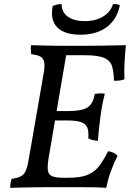

<svg xmlns="http://www.w3.org/2000/svg" viewBox="-20 -895 623 918"><path d="M29 3Q29 -8 30.5 -19Q32 -30 36 -40Q66 -44 81.5 -53Q97 -62 105 -83Q113 -104 119 -143L188 -540Q195 -577 191.5 -596.5Q188 -616 173 -624.5Q158 -633 129 -636Q128 -646 127.5 -656.5Q127 -667 128 -679Q157 -678 183 -677.5Q209 -677 231.5 -676.5Q254 -676 272.5 -676Q291 -676 304 -676L213 -143Q206 -101 209 -80Q212 -59 230.5 -52Q249 -45 286 -45L280 0Q244 0 211 0Q178 0 147.5 0.5Q117 1 87.5 1.5Q58 2 29 3ZM488 3Q459 1 428 0.5Q397 0 361 0Q325 0 280 0L286 -45H305Q367 -45 401 -60Q435 -75 456 -103.5Q477 -132 497 -172Q511 -170 522 -165Q533 -160 542 -150Q526 -119 511.5 -80Q497 -41 488 3ZM448 -221Q434 -223 422.5 -225.5Q411 -228 402 -234Q405 -268 397 -286Q389 -304 366.5 -311.5Q344 -319 303 -319H234L242 -364H307Q369 -364 397 -380.5Q425 -397 433 -446Q446 -448 457 -448.5Q468 -449 481 -447Q475 -422 470 -398.5Q465 -375 460 -336Q455 -300 452.5 -273Q450 -246 448 -221ZM525 -509Q524 -552 515.5 -579Q507 -606 477.5 -618.5Q448 -631 383 -631H276L304 -676Q350 -676 394 -676Q438 -676 484.5 -677Q531 -678 582 -679Q578 -642 575.5 -596.5Q573 -551 575 -516Q556 -508 525 -509ZM364 -729Q288 -729 253.5 -764.5Q219 -800 232 -866Q242 -871 253.5 -873.5Q265 -876 275 -875Q274 -838 303.5 -816Q333 -794 385 -794Q437 -794 473 -816Q509 -838 520 -875Q531 -876 540 -874.5Q549 -873 553 -870Q540 -803 491 -766Q442 -729 364 -729Z"/></svg>

Font: Vollkorn
Style: Italic
Weight: 400
Italic angle: -11°
Designer: Friedrich Althausen
Foundry: Friedrich Althausen
Version: Version 5.001